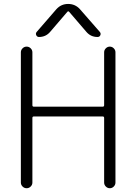

<svg xmlns="http://www.w3.org/2000/svg" viewBox="-20 -995 700 993"><path d="M496.1 -830.1Q502.9 -822.3 499 -813Q495.1 -803.7 484.4 -803.7Q449.2 -803.7 426.8 -830.1L337.9 -933.6Q333 -939.5 328.1 -933.6L239.3 -830.1Q216.8 -803.7 181.6 -803.7Q171.9 -803.7 167.5 -813Q163.1 -822.3 169.9 -830.1L271.5 -947.3Q295.9 -974.6 332.5 -974.6Q369.1 -974.6 393.6 -947.3ZM147.5 -724.6V-451.2Q147.5 -443.4 154.3 -443.4H511.7Q518.6 -443.4 518.6 -451.2V-724.6Q518.6 -736.3 527.3 -745.1Q536.1 -753.9 547.9 -753.9Q559.6 -753.9 568.4 -745.1Q577.1 -736.3 577.1 -724.6V-50.8Q577.1 -39.1 568.4 -30.3Q559.6 -21.5 547.9 -21.5Q536.1 -21.5 527.3 -30.3Q518.6 -39.1 518.6 -50.8V-384.8Q518.6 -392.6 511.7 -392.6H154.3Q147.5 -392.6 147.5 -384.8V-50.8Q147.5 -39.1 138.7 -30.3Q129.9 -21.5 117.7 -21.5Q105.5 -21.5 96.7 -30.3Q87.9 -39.1 87.9 -50.8V-724.6Q87.9 -736.3 96.7 -745.1Q105.5 -753.9 117.7 -753.9Q129.9 -753.9 138.7 -745.1Q147.5 -736.3 147.5 -724.6Z"/></svg>

Font: Gen Jyuu Gothic Light
Style: Regular
Weight: 200
Designer: [Source Han Sans]
Ryoko NISHIZUKA  (kana & ideographs); Paul D. Hunt (Latin, Greek & Cyrillic); Wenlong ZHANG  (bopomofo
Version: Version 1.002.20150607